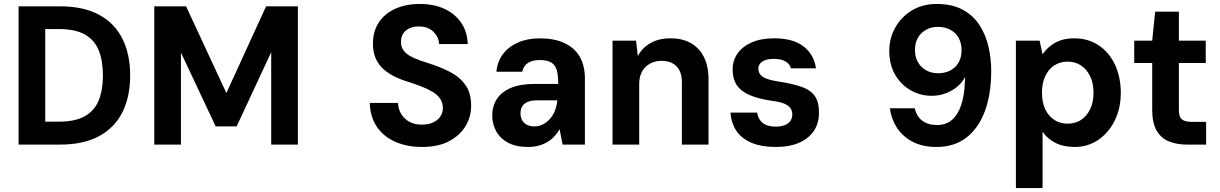

<svg xmlns="http://www.w3.org/2000/svg" viewBox="-20 -732 6178 972"><path d="M74 0V-700H283Q404 -700 483 -656.5Q562 -613 600.5 -534.5Q639 -456 639 -350Q639 -244 600.5 -165.5Q562 -87 483 -43.5Q404 0 283 0ZM209 -116H276Q361 -116 410 -144Q459 -172 480 -224.5Q501 -277 501 -350Q501 -424 480 -476.5Q459 -529 410 -557Q361 -585 276 -585H209Z M761 0V-700H922L1126 -261L1327 -700H1488V0H1353V-468L1178 -92H1072L896 -466V0Z M2117 12Q2041 12 1981.5 -14Q1922 -40 1888 -90Q1854 -140 1852 -211H1995Q1996 -180 2011 -155Q2026 -130 2052.5 -115.5Q2079 -101 2116 -101Q2148 -101 2171.5 -111.5Q2195 -122 2208.5 -141Q2222 -160 2222 -186Q2222 -212 2208.5 -232Q2195 -252 2171 -266.5Q2147 -281 2115 -293.5Q2083 -306 2046 -318Q1956 -345 1912 -391Q1868 -437 1868 -511Q1868 -574 1898 -619Q1928 -664 1982 -688Q2036 -712 2105 -712Q2176 -712 2229.5 -687.5Q2283 -663 2314.5 -617Q2346 -571 2348 -509H2203Q2202 -532 2189.5 -552.5Q2177 -573 2155 -585.5Q2133 -598 2103 -598Q2077 -599 2055.5 -590Q2034 -581 2022 -563.5Q2010 -546 2010 -520Q2010 -495 2022 -478Q2034 -461 2056 -448.5Q2078 -436 2108 -425.5Q2138 -415 2173 -404Q2226 -386 2269.5 -361.5Q2313 -337 2339 -298Q2365 -259 2365 -195Q2365 -140 2336.5 -93Q2308 -46 2253 -17Q2198 12 2117 12Z M2653 12Q2592 12 2552 -9.5Q2512 -31 2492 -67.5Q2472 -104 2472 -147Q2472 -195 2495.5 -231Q2519 -267 2566.5 -287Q2614 -307 2685 -307H2806Q2806 -349 2799 -375.5Q2792 -402 2771.5 -415Q2751 -428 2712 -428Q2676 -428 2653 -413.5Q2630 -399 2624 -369H2493Q2498 -421 2526.5 -458.5Q2555 -496 2603 -517Q2651 -538 2713 -538Q2785 -538 2836.5 -514.5Q2888 -491 2914.5 -445.5Q2941 -400 2941 -335V0H2828L2813 -78Q2802 -58 2786.5 -41.5Q2771 -25 2751 -13Q2731 -1 2706.5 5.5Q2682 12 2653 12ZM2685 -92Q2708 -92 2728 -102Q2748 -112 2763.5 -129.5Q2779 -147 2788.5 -170Q2798 -193 2801 -220V-224H2700Q2670 -224 2651 -216Q2632 -208 2623.5 -193Q2615 -178 2615 -159Q2615 -138 2623.5 -123Q2632 -108 2648 -100Q2664 -92 2685 -92Z M3081 0V-526H3200L3209 -448Q3231 -490 3273 -514Q3315 -538 3374 -538Q3435 -538 3478 -513.5Q3521 -489 3544 -442.5Q3567 -396 3567 -329V0H3432V-317Q3432 -368 3405 -396Q3378 -424 3329 -424Q3298 -424 3272 -410.5Q3246 -397 3231 -371Q3216 -345 3216 -307V0Z M3910 12Q3832 12 3781.5 -10.5Q3731 -33 3706 -72.5Q3681 -112 3678 -162H3813Q3816 -143 3826 -126.5Q3836 -110 3856.5 -100.5Q3877 -91 3908 -91Q3934 -91 3953 -98.5Q3972 -106 3981.5 -120Q3991 -134 3991 -152Q3991 -175 3978.5 -188.5Q3966 -202 3943 -210Q3920 -218 3886 -222Q3839 -229 3802.5 -240.5Q3766 -252 3740.5 -270Q3715 -288 3702 -315Q3689 -342 3689 -381Q3689 -426 3714 -461.5Q3739 -497 3786 -517.5Q3833 -538 3899 -538Q3995 -538 4048 -497Q4101 -456 4111 -386H3984Q3978 -409 3956 -421.5Q3934 -434 3898 -434Q3860 -434 3839.5 -420.5Q3819 -407 3819 -384Q3819 -369 3828 -356Q3837 -343 3860 -334Q3883 -325 3923 -319Q3994 -308 4039 -292Q4084 -276 4105.5 -245Q4127 -214 4126 -159Q4126 -106 4099 -67.5Q4072 -29 4023.5 -8.5Q3975 12 3910 12Z M4722 12Q4649 12 4598 -15.5Q4547 -43 4519 -88Q4491 -133 4485 -184H4611Q4620 -143 4649 -121Q4678 -99 4724 -99Q4768 -99 4798.5 -124.5Q4829 -150 4846 -200Q4863 -250 4865 -324Q4866 -329 4866 -334Q4866 -339 4866 -343Q4853 -316 4827 -294Q4801 -272 4767.5 -259.5Q4734 -247 4697 -247Q4639 -247 4590 -275Q4541 -303 4511.5 -354Q4482 -405 4482 -475Q4482 -539 4512.5 -593Q4543 -647 4597 -679.5Q4651 -712 4721 -712Q4799 -712 4852.5 -683.5Q4906 -655 4938 -606Q4970 -557 4984 -496.5Q4998 -436 4998 -373Q4998 -256 4966 -169.5Q4934 -83 4872.5 -35.5Q4811 12 4722 12ZM4729 -361Q4763 -361 4790.5 -375Q4818 -389 4833 -415.5Q4848 -442 4848 -478Q4848 -514 4833 -540.5Q4818 -567 4790.5 -581.5Q4763 -596 4728 -596Q4695 -596 4668.5 -581.5Q4642 -567 4627 -541Q4612 -515 4612 -479Q4612 -443 4627.5 -416.5Q4643 -390 4669.5 -375.5Q4696 -361 4729 -361Z M5123 220V-526H5243L5258 -457Q5273 -479 5295 -497.5Q5317 -516 5347.5 -527Q5378 -538 5417 -538Q5490 -538 5543 -502Q5596 -466 5625 -403.5Q5654 -341 5654 -262Q5654 -183 5623 -121Q5592 -59 5539.5 -23.5Q5487 12 5421 12Q5364 12 5323.5 -8.5Q5283 -29 5258 -65V220ZM5385 -106Q5423 -106 5452 -124.5Q5481 -143 5498.5 -178.5Q5516 -214 5516 -262Q5516 -311 5498.5 -346.5Q5481 -382 5452 -401Q5423 -420 5385 -420Q5347 -420 5317.5 -401Q5288 -382 5271.5 -346.5Q5255 -311 5255 -263Q5255 -214 5271.5 -179Q5288 -144 5317.5 -125Q5347 -106 5385 -106Z M5989 0Q5937 0 5897 -16.5Q5857 -33 5835 -71.5Q5813 -110 5813 -177V-413H5722V-526H5813L5828 -673H5948V-526H6084V-413H5948V-175Q5948 -141 5963 -128Q5978 -115 6014 -115H6086V0Z"/></svg>

Font: DM Sans 9pt
Style: Bold
Weight: 700
Designer: Colophon Foundry, Jonny Pinhorn
Foundry: Colophon Foundry
Version: Version 4.004;gftools[0.9.30]